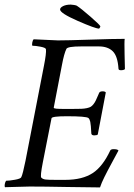

<svg xmlns="http://www.w3.org/2000/svg" viewBox="-27 -819 588 843"><path d="M407.7 -693.4Q391.6 -693.4 314.2 -727.3Q236.8 -761.2 236.8 -777.3Q236.8 -785.6 250 -792.2Q263.2 -798.8 283.7 -798.8Q289.1 -798.8 298.6 -797.1Q308.1 -795.4 310.1 -793.9Q329.1 -781.7 371.3 -744.9Q413.6 -708 413.6 -703.1Q413.6 -701.2 411.1 -697.3Q408.7 -693.4 407.7 -693.4ZM227.5 -641.6Q268.6 -641.6 369.1 -645Q469.7 -648.4 520.5 -648.4Q518.6 -636.2 520 -580.1Q521.5 -523.9 521.5 -515.6Q516.6 -510.7 503.9 -510.7Q493.2 -510.7 493.2 -517.6Q489.7 -572.8 468 -594Q446.3 -615.2 407.2 -615.2H329.1Q270 -615.2 264.6 -604.5Q254.4 -584 245.1 -534.2L209 -346.7Q208.5 -344.7 211.7 -343.5Q214.8 -342.3 220.5 -341.8Q226.1 -341.3 232.4 -341.1Q238.8 -340.8 247.1 -340.8H294.9Q317.4 -340.8 330.1 -341.3Q342.8 -341.8 354.2 -344.2Q365.7 -346.7 371.6 -350.3Q377.4 -354 383.3 -361.3Q389.2 -368.7 393.6 -377.9Q397.9 -387.2 404.3 -401.9Q406.7 -407.7 408.2 -411.1Q411.1 -418 423.8 -418Q434.1 -418 437.5 -413.1L402.3 -228.5Q398.4 -224.6 386.7 -224.6Q375.5 -224.6 374 -232.4Q372.1 -272 369.4 -283.9Q366.7 -295.9 361.3 -300.8Q351.1 -308.6 266.6 -308.6Q201.2 -308.6 199.2 -299.8L161.1 -106.4Q148.9 -44.4 154.3 -39.1Q161.1 -32.2 172.9 -30.8Q184.6 -29.3 216.8 -29.3H259.8Q335 -29.3 380.9 -59.6Q424.3 -88.4 457 -158.2Q460 -164.1 471.7 -164.1Q489.3 -164.1 493.2 -158.2Q486.8 -146 465.3 -106.4Q443.8 -66.9 431.2 -41.3Q418.5 -15.6 412.1 3.9Q365.7 3.9 266.4 2Q167 0 103.5 0Q81.1 0 46.4 1.5Q11.7 2.9 -4.9 2.9Q-7.8 -1 -5.9 -11.2Q-3.9 -21.5 0 -25.4Q13.7 -25.4 38.6 -29.8Q63.5 -34.2 66.4 -41Q73.2 -54.7 85 -113.3L166 -530.3Q176.8 -585 174.8 -602.5Q174.3 -609.4 151.6 -613.8Q128.9 -618.2 115.2 -618.2Q112.8 -621.6 114.7 -632.3Q116.7 -643.1 121.1 -646.5Q213.9 -641.6 227.5 -641.6Z"/></svg>

Font: Amiri
Style: Slanted
Weight: 400
Italic angle: 9°
Designer: Khaled Hosny
Version: Version 000.107